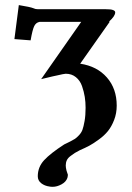

<svg xmlns="http://www.w3.org/2000/svg" viewBox="-20 -469 513 747"><path d="M407.2 -384.8Q303.7 -237.3 292 -221.2Q357.4 -211.4 395.8 -167.7Q434.1 -124 434.1 -58.1Q434.1 -28.3 424.1 -2.4Q414.1 23.4 400.1 40.8Q386.2 58.1 364.7 73.7Q343.3 89.4 327.4 97.9Q311.5 106.4 291 115.2Q275.9 123 271 126.2Q266.1 129.4 255.1 137.5Q244.1 145.5 240 154.5Q235.8 163.6 235.8 174.8Q235.8 183.1 238.8 194.8L244.1 210.9Q244.1 215.3 242.2 223.1Q236.8 238.8 219.2 248.3Q201.7 257.8 185.1 257.8Q176.8 257.8 172.9 256.8Q153.8 254.4 140.4 243.9Q127 233.4 127 216.8Q127 181.2 151.4 154.5Q175.8 127.9 230 92.8L242.2 86.9L253.9 81.1Q266.1 74.7 271.5 71.3Q276.9 67.9 286.6 57.9Q296.4 47.9 300.8 35.9Q305.2 23.9 309.1 1.7Q313 -20.5 313 -49.8Q313 -71.8 309.8 -92Q306.6 -112.3 299.1 -134Q291.5 -155.8 275.1 -168.9Q258.8 -182.1 235.8 -182.1Q231.9 -182.1 224.1 -180.4Q216.3 -178.7 204.3 -176Q192.4 -173.3 185.1 -171.9Q182.6 -171.4 162.6 -166.5Q142.6 -161.6 140.1 -161.1L295.9 -383.8H143.1H133.8Q120.1 -381.3 113.3 -367.7Q106.4 -354 99.1 -312L36.1 -316.9L53.2 -449.2Q98.1 -441.9 109.9 -437Q111.3 -436.5 114 -435.5Q116.7 -434.6 118.2 -434.1Q119.6 -434.1 122.8 -433.6Q126 -433.1 127.9 -433.1H392.1Q411.6 -433.1 418.9 -430.2Q428.2 -427.2 428.2 -420.9Q428.2 -406.2 403.8 -384.8Z"/></svg>

Font: Common Serif
Style: Bold
Weight: 700
Designer: Philipp H. Poll, Khaled Hosny
Foundry: Stefan Peev, Context Ltd.
Version: Version 1.026